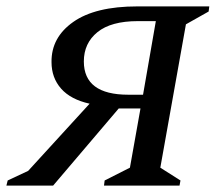

<svg xmlns="http://www.w3.org/2000/svg" viewBox="-44 -580 677 600"><path d="M122 0H-24L-20 -16L44 -46L236 -256Q177 -269 147 -303Q117 -337 117 -386Q116 -463 185 -511.5Q254 -560 385 -560H610L608 -544L537 -504L457 -56L520 -16L517 0H281L283 -16L362 -56L395 -241H327ZM357 -284H403L443 -514H387Q303 -514 260.5 -479.5Q218 -445 218 -388Q218 -284 357 -284Z"/></svg>

Font: Spectral SC Medium
Style: Italic
Weight: 500
Italic angle: -10°
Designer: Jean-Baptiste Levee
Foundry: Production Type
Version: Version 2.001